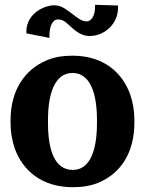

<svg xmlns="http://www.w3.org/2000/svg" viewBox="-20 -770 605 800"><path d="M24 -259C24 -220 30 -186 41 -153C74 -59 155 10 283 10C324 10 361 4 393 -10C484 -49 540 -135 540 -259V-269C540 -308 534 -342 523 -375C490 -469 410 -538 282 -538C241 -538 205 -532 173 -518C82 -479 24 -393 24 -269ZM90 -631 186 -612V-622C186 -665 202 -689 220 -689C232 -689 242 -686 250 -680C279 -659 305 -620 354 -620C371 -620 387 -624 401 -630C441 -648 472 -687 472 -740V-747L376 -750V-742C376 -703 360 -681 341 -681C319 -681 300 -698 280 -713C261 -726 239 -748 207 -748C191 -748 176 -744 161 -738C121 -721 90 -687 90 -638ZM180 -257V-271C180 -379 208 -466 282 -466C356 -466 384 -381 384 -271V-257C384 -147 357 -62 283 -62C207 -62 180 -146 180 -257Z"/></svg>

Font: Aerodynamic
Style: Bd
Weight: 500
Designer: Google
Version: Version 2.000980; 2014